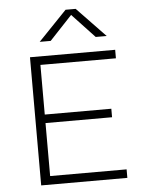

<svg xmlns="http://www.w3.org/2000/svg" viewBox="-55 -844 656 888"><g transform="rotate(-5 272.5 -400.0)"><path d="M100 0V-595H495.5V-555.5H145V-39.5H500V0ZM127.5 -285.5V-325H454V-285.5ZM151 -662 283 -799.5H330L462 -662H411L298 -782.5H315L202 -662Z"/></g></svg>

Font: Encode Sans SC SemiExpanded ExtraLight
Style: Regular
Weight: 250
Width: 6
Designer: Multiple Designers
Foundry: Impallari Type
Version: Version 3.002